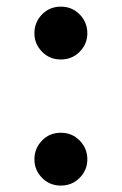

<svg xmlns="http://www.w3.org/2000/svg" viewBox="-20 -556 375 592"><path d="M167.6 16.2Q132.9 16.2 109.5 -7.8Q86.1 -31.9 86.1 -64.5Q86.1 -98.5 109.5 -122.6Q132.9 -146.7 167.6 -146.7Q202.2 -146.7 225.8 -122.6Q249.3 -98.5 249.3 -64.5Q249.3 -31.9 225.8 -7.8Q202.2 16.2 167.6 16.2ZM167.6 -372.6Q132.9 -372.6 109.5 -396.6Q86.1 -420.6 86.1 -453.3Q86.1 -487.3 109.5 -511.4Q132.9 -535.5 167.6 -535.5Q202.2 -535.5 225.8 -511.4Q249.3 -487.3 249.3 -453.3Q249.3 -420.6 225.8 -396.6Q202.2 -372.6 167.6 -372.6Z"/></svg>

Font: Noto Serif KR ExtraLight
Style: Regular
Weight: 200
Designer: Ryoko NISHIZUKA 西塚涼子 (kana & ideographs); Frank Grießhammer (Latin, Greek & Cyrillic); Wenlong ZHANG 张文龙 (bopomofo); San
Foundry: Adobe
Version: Version 2.002-H1;hotconv 1.1.0;makeotfexe 2.6.0